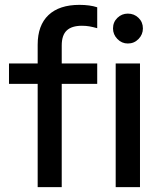

<svg xmlns="http://www.w3.org/2000/svg" viewBox="-20 -770 654 790"><path d="M135 0V-425H17V-509H135V-586Q135 -666 179.5 -708Q224 -750 307 -750Q328 -750 346.5 -747.5Q365 -745 380 -740V-654Q362 -659 348 -661.5Q334 -664 317 -664Q275 -664 254.5 -644.5Q234 -625 234 -583V-509H380V-425H234V0ZM456 0V-509H556V0ZM506 -591Q481 -591 463 -609.5Q445 -628 445 -653Q445 -679 463 -696.5Q481 -714 506 -714Q532 -714 550 -696.5Q568 -679 568 -653Q568 -628 550 -609.5Q532 -591 506 -591Z"/></svg>

Font: Red Hat Display SemiBold
Style: Regular
Weight: 600
Designer: Pentagram, MCKL
Foundry: Pentagram, MCKL
Version: Version 1.023